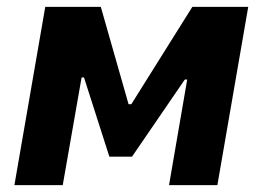

<svg xmlns="http://www.w3.org/2000/svg" viewBox="-20 -540 766 560"><path d="M22 0H163L218 -314H225L299 -83H365L519 -308H526L473 0H614L704 -520H541L363 -236H355L274 -520H112Z"/></svg>

Font: Fixel Display 20240404
Style: Bold Italic
Weight: 700
Italic angle: -10°
Designer: AlfaBravo + MacPaw
Foundry: Kyrylo Tkachov, Marchela Mozhyna, Serhii Makarenko, Maria Weinstein, Zakhar Kryvoshyya
Version: Version 1.211;Glyphs 3.2 (3225)